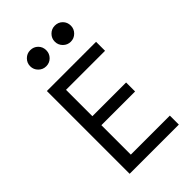

<svg xmlns="http://www.w3.org/2000/svg" viewBox="-274 -1045 1148 1148"><g transform="rotate(-45 300.0 -471.5)"><path d="M113 0V-700H529V-624H199V-401H484V-325H199V-76H529V0ZM215 -943Q244 -943 263.5 -923.5Q283 -904 283 -875Q283 -847 263.5 -827Q244 -807 215 -807Q187 -807 167 -827Q147 -847 147 -875Q147 -903 167 -923Q187 -943 215 -943ZM423 -943Q452 -943 471.5 -923.5Q491 -904 491 -875Q491 -847 471 -827Q451 -807 423 -807Q395 -807 375 -827Q355 -847 355 -875Q355 -903 375 -923Q395 -943 423 -943Z"/></g></svg>

Font: CommitMono
Style: 450Regular
Weight: 450
Designer: Eigil Nikolajsen
Foundry: Eigil Nikolajsen
Version: Version 1.002